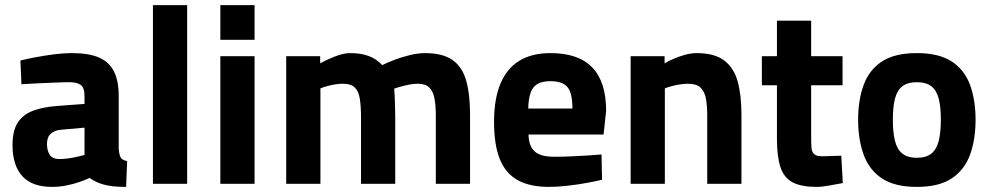

<svg xmlns="http://www.w3.org/2000/svg" viewBox="-20 -720 3877 752"><path d="M184 12Q105 12 67 -30.5Q29 -73 29 -152Q29 -209 50 -240.5Q71 -272 110 -286.5Q149 -301 204 -305L311 -313V-344Q311 -376 296.5 -387Q282 -398 252 -398Q228 -398 194 -396.5Q160 -395 125 -393.5Q90 -392 64 -390L60 -483Q83 -489 117.5 -495.5Q152 -502 190 -507Q228 -512 263 -512Q328 -512 368 -494.5Q408 -477 426.5 -440Q445 -403 445 -344V-136Q447 -114 452.5 -103.5Q458 -93 478 -89L474 12Q446 12 425.5 10Q405 8 387 3Q372 -1 358.5 -7Q345 -13 331 -23Q316 -16 292 -7.5Q268 1 240 6.5Q212 12 184 12ZM213 -97Q229 -97 247 -99.5Q265 -102 282 -106Q299 -110 311 -113V-220L220 -212Q194 -210 179 -196.5Q164 -183 164 -156Q164 -130 175 -113.5Q186 -97 213 -97Z M579 0V-700H713V0Z M843 0V-500H977V0ZM843 -564V-700H977V-564Z M1101 0V-500H1234V-472Q1257 -485 1291 -498.5Q1325 -512 1352 -512Q1394 -512 1424.5 -500.5Q1455 -489 1477 -465Q1497 -475 1526 -486Q1555 -497 1586.5 -504.5Q1618 -512 1645 -512Q1713 -512 1751.5 -485.5Q1790 -459 1805.5 -405.5Q1821 -352 1821 -271V0H1687V-267Q1687 -305 1682 -333Q1677 -361 1662 -376.5Q1647 -392 1617 -392Q1595 -392 1568 -385.5Q1541 -379 1524 -373Q1526 -349 1527 -314.5Q1528 -280 1528 -259V0H1394V-257Q1394 -302 1389.5 -332Q1385 -362 1370 -377Q1355 -392 1324 -392Q1300 -392 1274.5 -386Q1249 -380 1235 -374V0Z M2130 12Q2055 12 2007.5 -14.5Q1960 -41 1937.5 -97Q1915 -153 1915 -243Q1915 -332 1940 -392Q1965 -452 2014 -482Q2063 -512 2136 -512Q2246 -512 2300 -455.5Q2354 -399 2354 -286L2344 -193H2050Q2051 -148 2074 -127Q2097 -106 2151 -106Q2181 -106 2215.5 -107.5Q2250 -109 2282 -111Q2314 -113 2336 -115L2338 -16Q2314 -10 2278 -3.5Q2242 3 2203 7.5Q2164 12 2130 12ZM2049 -295H2222Q2222 -356 2202.5 -379Q2183 -402 2136 -402Q2088 -402 2069 -377Q2050 -352 2049 -295Z M2450 0V-500H2583V-472Q2598 -481 2619 -490Q2640 -499 2663.5 -505.5Q2687 -512 2708 -512Q2778 -512 2816 -483.5Q2854 -455 2869 -401.5Q2884 -348 2884 -271V0H2750V-267Q2750 -305 2745 -333Q2740 -361 2724 -376.5Q2708 -392 2675 -392Q2658 -392 2640.5 -389Q2623 -386 2608.5 -382Q2594 -378 2584 -374V0Z M3179 12Q3119 12 3085 -5.5Q3051 -23 3037 -64.5Q3023 -106 3023 -178V-386H2964V-500H3023V-639H3157V-500H3280V-386H3157V-181Q3157 -156 3158.5 -140Q3160 -124 3169 -116Q3178 -108 3199 -108Q3209 -108 3223 -108.5Q3237 -109 3251 -109.5Q3265 -110 3275 -110L3281 -3Q3259 1 3229 6.5Q3199 12 3179 12Z M3571 12Q3484 12 3434 -21.5Q3384 -55 3362.5 -114.5Q3341 -174 3341 -251Q3341 -328 3362.5 -387Q3384 -446 3434 -479Q3484 -512 3571 -512Q3658 -512 3708 -479Q3758 -446 3779.5 -387Q3801 -328 3801 -251Q3801 -174 3779.5 -114.5Q3758 -55 3708 -21.5Q3658 12 3571 12ZM3571 -102Q3608 -102 3628.5 -119Q3649 -136 3657 -169.5Q3665 -203 3665 -251Q3665 -300 3657 -332.5Q3649 -365 3628.5 -381.5Q3608 -398 3571 -398Q3534 -398 3513.5 -381.5Q3493 -365 3485 -332.5Q3477 -300 3477 -251Q3477 -203 3485 -169.5Q3493 -136 3513.5 -119Q3534 -102 3571 -102Z"/></svg>

Font: Titillium Web SemiBold
Style: Regular
Weight: 600
Designer: Mohamed Gaber, Accademia di Belle Arti di Urbino
Foundry: Kief Type Foundry, Accademia di Belle Arti di Urbino
Version: Version 3.000; ttfautohint (v1.8.4)